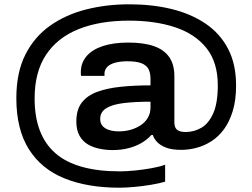

<svg xmlns="http://www.w3.org/2000/svg" viewBox="-20 -719 1174 893"><path d="M535 154Q387 154 279.5 110.5Q172 67 114 -25.5Q56 -118 56 -262Q56 -382 98 -465Q140 -548 213 -599.5Q286 -651 380.5 -675Q475 -699 581 -699Q688 -699 778 -677Q868 -655 935.5 -609.5Q1003 -564 1040.5 -492.5Q1078 -421 1078 -321Q1078 -253 1062.5 -202.5Q1047 -152 1021.5 -117.5Q996 -83 963 -62Q930 -41 894 -31.5Q858 -22 823 -22Q777 -22 749.5 -33.5Q722 -45 708 -61.5Q694 -78 691 -91H684Q664 -69 637 -53.5Q610 -38 576.5 -29.5Q543 -21 503 -21Q474 -21 444 -27Q414 -33 389.5 -47Q365 -61 350 -87.5Q335 -114 335 -154Q335 -209 360.5 -242Q386 -275 432.5 -292Q479 -309 542.5 -315.5Q606 -322 680 -322V-352Q680 -380 670.5 -398Q661 -416 637.5 -425Q614 -434 573 -434Q540 -434 516 -427.5Q492 -421 479.5 -408.5Q467 -396 466 -379V-366H357Q356 -370 356 -374.5Q356 -379 356 -384Q356 -426 382 -457Q408 -488 457.5 -504.5Q507 -521 577 -521Q648 -521 695.5 -504.5Q743 -488 767 -453.5Q791 -419 791 -365V-150Q791 -126 803.5 -115.5Q816 -105 843 -105Q883 -105 917 -125Q951 -145 972 -192.5Q993 -240 993 -322Q993 -429 940.5 -495Q888 -561 795 -592Q702 -623 580 -623Q444 -623 345.5 -583.5Q247 -544 194 -464Q141 -384 141 -261Q141 -91 237.5 -6.5Q334 78 538 78Q568 78 608 74Q648 70 686.5 63Q725 56 748 47V126Q721 134 682 140.5Q643 147 603.5 150.5Q564 154 535 154ZM533 -108Q562 -108 588 -115.5Q614 -123 635 -137Q656 -151 668 -172Q680 -193 680 -219V-246Q607 -246 554.5 -239.5Q502 -233 474 -215.5Q446 -198 446 -166Q446 -145 457.5 -132.5Q469 -120 488.5 -114Q508 -108 533 -108Z"/></svg>

Font: Archivo SemiExpanded SemiBold
Style: Regular
Weight: 600
Width: 6
Designer: Hector Gatti
Foundry: Omnibus-Type
Version: Version 2.001